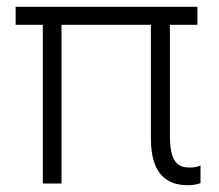

<svg xmlns="http://www.w3.org/2000/svg" viewBox="-20 -540 645 565"><path d="M533 5C548 5 558 3 570 -1V-53C561 -49 551 -47 540 -47C502 -47 480 -63 480 -142V-467H561V-520H26V-467H106V0H161V-467H424V-133C424 -25 473 5 533 5Z"/></svg>

Font: Fixel Display Light
Style: Italic
Weight: 300
Italic angle: -10°
Designer: AlfaBravo + MacPaw
Foundry: Kyrylo Tkachov, Marchela Mozhyna, Serhii Makarenko, Maria Weinstein, Zakhar Kryvoshyya
Version: Version 1.210;Glyphs 3.2 (3217)